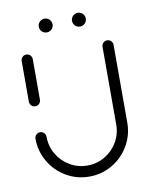

<svg xmlns="http://www.w3.org/2000/svg" viewBox="-76 -703 595 759"><g transform="rotate(-10 221.5 -323.0)"><path d="M59.3 -310.7Q53.3 -310.7 48.1 -313.7Q43 -316.7 40 -321.9Q37 -327 37 -333V-496.3Q37 -502.2 40 -507.4Q43 -512.6 48.1 -515.6Q53.3 -518.5 59.3 -518.5Q65.2 -518.5 70.4 -515.6Q75.6 -512.6 78.5 -507.4Q81.5 -502.2 81.5 -496.3V-333Q81.5 -327 78.5 -321.9Q75.6 -316.7 70.4 -313.7Q65.2 -310.7 59.3 -310.7ZM383.7 -518.5Q389.6 -518.5 394.8 -515.6Q400 -512.6 403 -507.4Q405.9 -502.2 405.9 -496.3V-184.4Q405.9 -134.4 381.1 -92Q356.3 -49.6 314.1 -24.8Q271.9 0 221.9 0Q171.9 0 129.4 -24.8Q87 -49.6 62.2 -92Q37.4 -134.4 37.4 -184.4Q37.4 -190.4 40.4 -195.6Q43.3 -200.7 48.5 -203.7Q53.7 -206.7 59.6 -206.7Q65.6 -206.7 70.7 -203.7Q75.9 -200.7 78.9 -195.6Q81.9 -190.4 81.9 -184.4Q81.9 -146.3 100.7 -114.3Q119.6 -82.2 151.7 -63.3Q183.7 -44.4 221.9 -44.4Q259.6 -44.4 291.9 -63.3Q324.1 -82.2 342.8 -114.3Q361.5 -146.3 361.5 -184.4V-496.3Q361.5 -502.2 364.4 -507.4Q367.4 -512.6 372.6 -515.6Q377.8 -518.5 383.7 -518.5ZM260.4 -618.1Q260.4 -625.6 264.1 -632Q267.8 -638.5 274.3 -642.2Q280.7 -645.9 288.1 -645.9Q295.6 -645.9 302 -642.2Q308.5 -638.5 312.2 -632Q315.9 -625.6 315.9 -618.1Q315.9 -610.7 312.2 -604.3Q308.5 -597.8 302 -594.1Q295.6 -590.4 288.1 -590.4Q280.7 -590.4 274.3 -594.1Q267.8 -597.8 264.1 -604.3Q260.4 -610.7 260.4 -618.1ZM127 -618.1Q127 -625.6 130.7 -632Q134.4 -638.5 140.9 -642.2Q147.4 -645.9 154.8 -645.9Q162.2 -645.9 168.7 -642.2Q175.2 -638.5 178.9 -632Q182.6 -625.6 182.6 -618.1Q182.6 -610.7 178.9 -604.3Q175.2 -597.8 168.7 -594.1Q162.2 -590.4 154.8 -590.4Q147.4 -590.4 140.9 -594.1Q134.4 -597.8 130.7 -604.3Q127 -610.7 127 -618.1Z"/></g></svg>

Font: 26F Galaxy Sans
Style: Regular
Weight: 400
Designer: C₂₉H₂₅N₃O₅
Version: Version 1.100;FEAKit 1.0